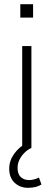

<svg xmlns="http://www.w3.org/2000/svg" viewBox="-20 -707 256 917"><path d="M86 0V-487H130V0ZM77 -623V-687H138V-623ZM114 190Q75 190 49.5 165.5Q24 141 24 99Q24 61 47 28.5Q70 -4 110 -27L129 0Q113 7 98 21.5Q83 36 73.5 54.5Q64 73 64 95Q64 125 79.5 139Q95 153 119 153Q130 153 142 150Q154 147 166 141L178 174Q168 181 151.5 185.5Q135 190 114 190Z"/></svg>

Font: Nunito Sans 10pt SemiCondensed ExtraLight
Style: Regular
Weight: 250
Width: 4
Designer: Vernon Adams
Foundry: Vernon Adams
Version: Version 3.101;gftools[0.9.27]